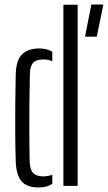

<svg xmlns="http://www.w3.org/2000/svg" viewBox="-20 -821 476 848"><path d="M260 0V-800H323V0ZM49.5 -109Q47.5 -169 47.2 -236.2Q47 -303.5 47.5 -369.2Q48 -435 49.5 -491Q50.5 -554.5 77.2 -580.8Q104 -607 153 -607Q189 -607 211 -592V-550.5Q193.5 -558.5 171.5 -558.5Q139.5 -558.5 126.2 -543.8Q113 -529 112 -496Q110.5 -431 109.8 -360.8Q109 -290.5 109.5 -225Q110 -159.5 111 -108.5Q112.5 -70.5 127 -56.2Q141.5 -42 170.5 -42Q194.5 -42 211 -49.5V-9Q199 -1.5 184.5 2.8Q170 7 151 7Q99 7 75.2 -20.2Q51.5 -47.5 49.5 -109ZM355.5 -659 383.5 -801H436.5L407.5 -659Z"/></svg>

Font: Big Shoulders Stencil Text Light
Style: Regular
Weight: 300
Designer: Patric King
Foundry: XO Type Co
Version: Version 1.000